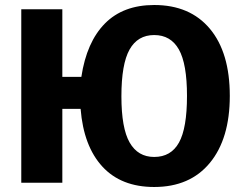

<svg xmlns="http://www.w3.org/2000/svg" viewBox="-20 -730 971 767"><path d="M596 -710Q739 -710 818.5 -615Q898 -520 898 -347Q898 -176 818.5 -79.5Q739 17 596 17Q464 17 389 -64.5Q314 -146 302 -295H229V0H65V-693H229V-423H305Q326 -562 399 -636Q472 -710 596 -710ZM596 -103Q663 -103 695 -160.5Q727 -218 727 -347Q727 -475 694.5 -532.5Q662 -590 596 -590Q530 -590 497.5 -532Q465 -474 465 -345Q465 -218 498 -160.5Q531 -103 596 -103Z"/></svg>

Font: FiraGO
Style: Bold
Weight: 700
Designer: bBox Type
Foundry: bBox Type GmbH
Version: Version 1.001;PS 001.001;hotconv 1.0.88;makeotf.lib2.5.64775